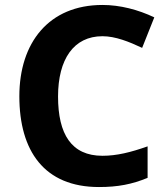

<svg xmlns="http://www.w3.org/2000/svg" viewBox="-20 -744 677 774"><path d="M393 -598C445 -598 500 -576 553 -551L602 -674C537 -705 464 -724 393 -724C177 -724 58 -572 58 -356C58 -136 158 10 379 10C455 10 512 -1 575 -27V-154C507 -130 451 -116 393 -116C268 -116 214 -203 214 -355C214 -505 277 -598 393 -598Z"/></svg>

Font: Noto Sans Gunjala Gondi
Style: Bold
Weight: 700
Designer: Ek Type
Foundry: Ek Type
Version: Version 1.004